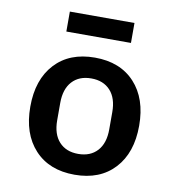

<svg xmlns="http://www.w3.org/2000/svg" viewBox="-81 -787 803 872"><g transform="rotate(10 320.0 -351.0)"><path d="M69 -258Q69 -383 136 -455.5Q203 -528 320 -528Q437 -528 504 -455.5Q571 -383 571 -258Q571 -133 504 -60.5Q437 12 320 12Q203 12 136 -60.5Q69 -133 69 -258ZM320 -84Q376 -84 408 -119Q440 -154 440 -218V-298Q440 -362 408 -397Q376 -432 320 -432Q264 -432 232 -397Q200 -362 200 -298V-218Q200 -154 232 -119Q264 -84 320 -84ZM171 -714H469V-622H171Z"/></g></svg>

Font: Writer SemiBold
Style: Regular
Weight: 600
Monospace: yes
Designer: Mike Abbink, Paul van der Laan, Pieter van Rosmalen
Foundry: Bold Monday
Version: Version 2.001 2020